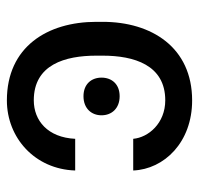

<svg xmlns="http://www.w3.org/2000/svg" viewBox="-30 -564 602 583"><g transform="rotate(-90 271.5 -272.0)"><path d="M142 -169H45.8C49.7 -74.9 131.4 9.9 258.5 9.9C419.7 9.9 497.2 -113.3 497.2 -261.7V-280.9C497.2 -429.7 421.2 -552.6 258.5 -552.6C145.2 -552.6 49.7 -467.7 45.8 -345.2H142C146 -428.3 197.1 -470.9 258.9 -470.9C367.5 -470.9 394.5 -375.7 394.5 -280.9V-261.7C394.5 -166.9 366.5 -71.7 258.9 -71.7C188.9 -71.7 146 -123.2 142 -169ZM213.4 -265.3C213.4 -234.7 234 -210.2 271.3 -210.2C308.6 -210.2 327.8 -234.7 327.8 -265.3C327.8 -295.5 308.6 -320 271.3 -320C234 -320 213.4 -295.5 213.4 -265.3Z"/></g></svg>

Font: Margiela Sans Text
Style: Regular
Weight: 400
Designer: Stefan Endress, Andreas Faust
Version: Version 1.100;FEAKit 1.0